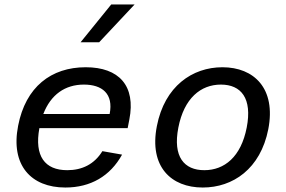

<svg xmlns="http://www.w3.org/2000/svg" viewBox="-20 -826 1280 858"><path d="M61 -264C26.5 -88 118.5 12 272 12C385 12 472.5 -39 525.5 -135L437.5 -150.5C401.5 -92 347 -65.5 280.5 -65.5C180 -65.5 133 -128.5 156 -253.5H550.5L558 -292C587.5 -442.5 512 -525.5 363 -525.5C208.5 -525.5 94.5 -437.5 61 -264ZM340 -637 477 -806H581.5L423 -637ZM173.5 -316.5C207 -403.5 271 -448 355 -448C435.5 -448 488 -408 470 -316.5Z M1179 -249C1214 -430.5 1115.5 -525.5 974 -525.5C839.5 -525.5 715.5 -440.5 681 -262.5C645.5 -81 745 12 886 12C1020.5 12 1144 -71 1179 -249ZM1082.5 -256C1057 -125 983 -65.5 893 -65.5C803 -65.5 751.5 -125 777 -256C802.5 -387 877 -448 967 -448C1057.5 -448 1108 -387 1082.5 -256Z"/></svg>

Font: Monaspace Neon
Style: Italic
Weight: 400
Italic angle: -11°
Designer: Riley Cran & the Lettermatic Team
Foundry: Lettermatic
Version: Version 1.200 (Monaspace Neon)